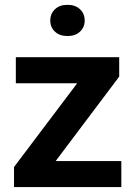

<svg xmlns="http://www.w3.org/2000/svg" viewBox="-20 -761 548 781"><path d="M473.5 -105.9V0H74.3V-105.9ZM464.9 -449.4 126.8 0H37V-81.6L373.9 -528.3H464.9ZM416.4 -528.3V-422.3H44.4V-528.3ZM184.5 -677.6Q184.5 -705.3 203.5 -723.3Q222.5 -741.4 254.4 -741.4Q286.4 -741.4 305.5 -723.3Q324.5 -705.3 324.5 -677.6Q324.5 -650.3 305.5 -632.3Q286.4 -614.4 254.4 -614.4Q222.5 -614.4 203.5 -632.3Q184.5 -650.3 184.5 -677.6Z"/></svg>

Font: Vazirmatn
Style: Regular
Weight: 400
Designer: Saber Rastikerdar
Foundry: Saber Rastikerdar
Version: Version 33.003;September 2, 2022;FontCreator 14.0.0.2862 64-